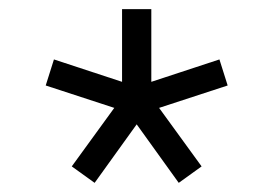

<svg xmlns="http://www.w3.org/2000/svg" viewBox="-20 -840 598 420"><path d="M478 -653 328 -604 421 -476 371 -440 279 -568 187 -440 137 -476 230 -604 80 -653 98 -710 247 -661V-820H311V-661L460 -710Z"/></svg>

Font: Gauge
Style: Regular
Weight: 400
Designer: Daniel Pimley
Foundry: Daniel Pimley
Version: Version 2.0